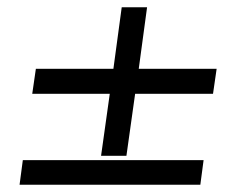

<svg xmlns="http://www.w3.org/2000/svg" viewBox="-20 -510 672 530"><path d="M329 -80H259L283 -251H69L79 -320H293L316 -490H386L363 -320H578L568 -251H353ZM43 -68H542L533 0H34Z"/></svg>

Font: Rosario
Style: Italic
Weight: 400
Italic angle: -8.05°
Designer: Hector Gatti
Foundry: Omnibus Type
Version: Version 1.201